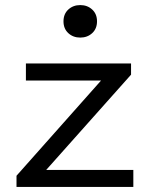

<svg xmlns="http://www.w3.org/2000/svg" viewBox="-20 -736 590 756"><path d="M45 -44V0H505V-67H162L496 -442V-486H82V-419H378ZM230 -652Q230 -623 249 -605.5Q268 -588 296 -588Q324 -588 343 -605.5Q362 -623 362 -652Q362 -681 343 -698.5Q324 -716 296 -716Q268 -716 249 -698.5Q230 -681 230 -652Z"/></svg>

Font: Codetta
Style: Regular
Weight: 400
Italic angle: -11°
Designer: Ulrich Proeller
Foundry: PROSA GmbH
Version: Version 2.00;September 29, 2018;FontCreator 11.5.0.2427 64-b